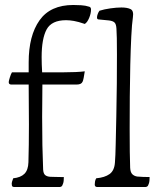

<svg xmlns="http://www.w3.org/2000/svg" viewBox="-20 -830 640 770"><path d="M27 -94Q27 -96 28 -100.5Q29 -105 33 -115Q63 -118 78 -133Q93 -148 94 -179Q96 -247 96 -330Q96 -413 95 -491H25Q15 -491 15 -501Q15 -505 19.5 -519.5Q24 -534 28 -540H95V-580Q95 -687 138.5 -748.5Q182 -810 274 -810Q288 -810 305.5 -809Q323 -808 338 -803Q345 -801 345 -792Q345 -776 337.5 -758Q330 -740 320 -734Q294 -743 276.5 -746Q259 -749 245 -749Q187 -749 167 -712Q147 -675 147 -601Q147 -573 149 -540H235Q258 -540 282 -541Q306 -542 320 -544Q318 -530 315.5 -517.5Q313 -505 311 -502Q306 -491 288 -491H150Q150 -454 149.5 -422Q149 -390 149 -362Q149 -296 150 -247.5Q151 -199 153 -150Q154 -134 161 -128Q168 -122 181 -121Q187 -121 199.5 -120.5Q212 -120 223.5 -120Q235 -120 236 -120Q236 -115 235.5 -107Q235 -99 233 -94Q230 -84 226 -82Q222 -80 220 -80H37Q33 -80 30 -82Q27 -84 27 -94ZM370 -80Q360 -80 360 -90Q360 -94 361 -101.5Q362 -109 366 -115Q400 -118 419.5 -132Q439 -146 441 -179Q443 -202 444 -251.5Q445 -301 446.5 -365Q448 -429 448.5 -494Q449 -559 449 -612Q449 -649 448.5 -676.5Q448 -704 447 -715Q446 -733 439.5 -739.5Q433 -746 417 -748L376 -752Q369 -752 369 -760Q369 -766 372 -774Q375 -782 379 -787Q398 -793 423 -796.5Q448 -800 467 -800Q490 -800 503.5 -793.5Q517 -787 513 -761Q509 -734 506.5 -683.5Q504 -633 502.5 -570Q501 -507 500.5 -441Q500 -375 500 -315Q500 -263 500.5 -221.5Q501 -180 502 -157Q503 -139 510.5 -131.5Q518 -124 530 -122Q538 -121 554 -120.5Q570 -120 580 -120Q580 -115 579.5 -107Q579 -99 577 -94Q574 -84 570 -82Q566 -80 564 -80Z"/></svg>

Font: Gowun Batang
Style: Regular
Weight: 400
Designer: Yanghee Ryu
Foundry: Yanghee Ryu
Version: Version 2.000